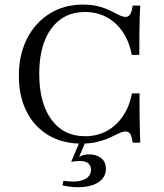

<svg xmlns="http://www.w3.org/2000/svg" viewBox="-20 -602 700 820"><path d="M327.4 11.3Q246.8 11.3 186.7 -24.6Q126.6 -60.5 93.5 -125.8Q60.5 -191.1 60.5 -278.2Q60.5 -367.7 95.2 -436.3Q129.8 -504.8 191.5 -543.5Q253.2 -582.3 333.9 -582.3Q372.6 -582.3 401.6 -574.6Q430.6 -566.9 452 -556Q473.4 -545.2 489.1 -537.5Q504.8 -529.8 516.9 -529.8Q529 -529.8 535.9 -541.1Q542.7 -552.4 546.8 -578.2H579Q577.4 -556.5 576.6 -530.2Q575.8 -504 575.4 -465.3Q575 -426.6 575 -367.7H542.7Q532.3 -424.2 504.4 -465.3Q476.6 -506.5 435.5 -528.6Q394.4 -550.8 342.7 -550.8Q251.6 -550.8 199.6 -480.6Q147.6 -410.5 147.6 -287.1Q147.6 -162.1 199.6 -91.1Q251.6 -20.2 343.5 -20.2Q395.2 -20.2 436.3 -42.7Q477.4 -65.3 505.2 -106.5Q533.1 -147.6 543.5 -203.2H575.8Q575.8 -147.6 576.2 -108.9Q576.6 -70.2 577.4 -42.7Q578.2 -15.3 579 7.3H546.8Q542.7 -19.4 536.3 -29.8Q529.8 -40.3 516.9 -40.3Q504 -40.3 487.9 -32.7Q471.8 -25 449.6 -14.5Q427.4 -4 397.6 3.6Q367.7 11.3 327.4 11.3ZM312.1 197.6Q295.2 197.6 277.4 195.2Q259.7 192.7 246.8 189.5L250.8 170.2Q258.1 171 269.8 172.2Q281.5 173.4 291.9 173.4Q327.4 173.4 348 160.1Q368.5 146.8 368.5 123.4Q368.5 104 356 94.8Q343.5 85.5 321 85.5Q309.7 85.5 299.6 86.7Q289.5 87.9 283.9 89.5L321 1.6H346L317.7 68.5Q328.2 62.1 338.3 59.7Q348.4 57.3 361.3 57.3Q391.9 57.3 412.1 73.4Q432.3 89.5 432.3 118.5Q432.3 155.6 400 176.6Q367.7 197.6 312.1 197.6Z"/></svg>

Font: Playfair 12pt
Style: Regular
Weight: 400
Designer: Claus Eggers Sørensen
Foundry: Claus Eggers Sørensen
Version: Version 2.000;gftools[0.9.28]